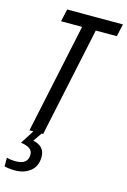

<svg xmlns="http://www.w3.org/2000/svg" viewBox="-157 -779 719 1084"><g transform="rotate(15 202.0 -237.0)"><path d="M66 0 202 -641H79L95 -714H421L405 -641H282L146 0ZM46 240Q99 240 135 211Q171 182 171 127Q171 65 102 51L137 0H89L38 80Q107 89 107 131Q107 189 37 189Q2 189 -17 182V233Q10 240 46 240Z"/></g></svg>

Font: Noto Sans UI Condensed
Style: Italic
Weight: 400
Width: 3
Italic angle: -12°
Designer: Monotype Design Team
Foundry: Monotype Imaging Inc.
Version: Version 1.901